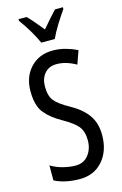

<svg xmlns="http://www.w3.org/2000/svg" viewBox="-141 -1003 684 1074"><g transform="rotate(-15 201.0 -466.5)"><path d="M366 -196Q366 -265 333 -312Q300 -359 233 -396Q173 -429 150 -457Q127 -485 127 -540Q127 -586 152 -615.5Q177 -645 222 -645Q276 -645 334 -612L361 -689Q333 -703 296.5 -713.5Q260 -724 220 -724Q141 -724 91.5 -671.5Q42 -619 42 -536Q42 -451 77 -408.5Q112 -366 174 -332Q233 -299 257 -269.5Q281 -240 281 -188Q281 -139 254 -104Q227 -69 179 -69Q147 -69 108.5 -78.5Q70 -88 37 -108V-21Q98 10 183 10Q266 10 316 -47.5Q366 -105 366 -196ZM339 -943H293Q269 -917 252 -898Q235 -879 210 -849Q188 -875 167 -900.5Q146 -926 128 -943H82V-933Q138 -856 171 -783H249Q264 -817 290.5 -859.5Q317 -902 339 -933Z"/></g></svg>

Font: Noto Sans Display Condensed
Style: Regular
Weight: 400
Width: 3
Designer: Monotype Design Team
Foundry: Monotype Imaging Inc.
Version: Version 1.900